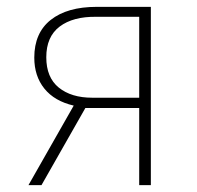

<svg xmlns="http://www.w3.org/2000/svg" viewBox="-20 -540 574 560"><path d="M262 -520H420V0H386V-225H229L101 0H63L195 -232Q139 -245 109.5 -281.5Q80 -318 80 -372Q80 -444 128 -482Q176 -520 262 -520ZM249 -255H386V-491H261Q193 -492 154 -462.5Q115 -433 115 -373Q115 -314 151.5 -284.5Q188 -255 249 -255Z"/></svg>

Font: Fira Sans UltraLight
Style: Regular
Weight: 200
Designer: Carrois Corporate & Edenspiekermann AG
Foundry: Carrois Corporate GbR & Edenspiekermann AG
Version: Version 4.106;PS 004.106;hotconv 1.0.70;makeotf.lib2.5.58329